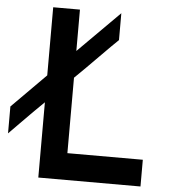

<svg xmlns="http://www.w3.org/2000/svg" viewBox="-59 -884 831 936"><g transform="rotate(5 357.0 -416.5)"><path d="M460.8 -666.7Q441.7 -647.5 408.3 -613.8Q375 -580 347.1 -552.1Q319.2 -524.2 294.2 -500V-130.8H663.3V0H163.3V-368.3Q138.3 -344.2 110.4 -316.2Q82.5 -288.3 49.6 -254.6Q16.7 -220.8 -2.5 -201.7V-333.3L163.3 -500V-833.3H294.2V-630.8L496.7 -833.3V-701.7Z"/></g></svg>

Font: 0xA000-Squareish
Style: Squareish-Bold
Weight: 700
Version: Version 0.1